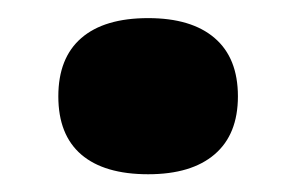

<svg xmlns="http://www.w3.org/2000/svg" viewBox="-20 -396 328 212"><path d="M44.9 -203.6ZM242.7 -289.6Q242.7 -247.6 217 -225.6Q191.4 -203.6 143.6 -203.6Q95.2 -203.6 69.8 -225.3Q44.4 -247.1 44.4 -289.6Q44.4 -332 69.8 -354Q95.2 -376 143.6 -376Q191.4 -376 217 -354Q242.7 -332 242.7 -289.6Z"/></svg>

Font: TypoPRO Playfair Display SC
Style: Regular
Weight: 900
Designer: Claus Eggers Sørensen
Foundry: Claus Eggers Sørensen
Version: Version 1.004;PS 001.004;hotconv 1.0.70;makeotf.lib2.5.58329